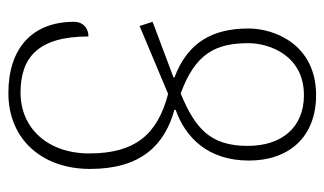

<svg xmlns="http://www.w3.org/2000/svg" viewBox="-178 -586 774 458"><g transform="rotate(90 209.0 -357.0)"><path d="M242 -386V-389C307 -412 363 -465 363 -564C363 -659 307 -724 207 -724C87 -724 48 -626 48 -563C48 -478 80 -418 165 -386V-384L32 -334L42 -303L204 -371C300 -346 346 -293 346 -183C346 -83 285 -19 201 -19C117 -19 67 -61 67 -181C46 -181 32 -167 32 -147C32 -45 97 10 202 10C312 10 383 -70 383 -185C383 -306 326 -363 242 -386ZM83 -563C83 -612 112 -695 207 -695C285 -695 328 -641 328 -561C328 -473 288 -436 203 -401C107 -436 83 -485 83 -563Z"/></g></svg>

Font: Noto Serif Armenian ExtraCondensed ExtraLight
Style: Regular
Weight: 200
Width: 2
Designer: Monotype Design Team
Foundry: Monotype Imaging Inc.
Version: Version 2.008